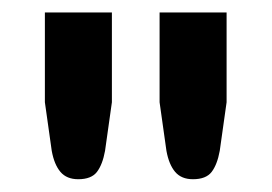

<svg xmlns="http://www.w3.org/2000/svg" viewBox="-20 -743 436 308"><path d="M159.5 -723V-579L148.5 -501Q144.5 -479 135.5 -467.2Q126.5 -455.5 105.5 -455.5Q87 -455.5 77 -467.2Q67 -479 63 -501L52 -579V-723ZM343.5 -723V-579L332.5 -501Q328.5 -479 319.5 -467.2Q310.5 -455.5 289.5 -455.5Q271 -455.5 261 -467.2Q251 -479 247 -501L236 -579V-723Z"/></svg>

Font: LatoLatin
Style: Bold
Weight: 700
Designer: Lukasz Dziedzic with Adam Twardoch and Botio Nikoltchev
Foundry: tyPoland Lukasz Dziedzic
Version: Version 2.015; 2015-08-06; http://www.latofonts.com/